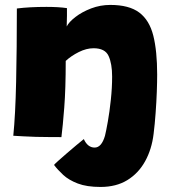

<svg xmlns="http://www.w3.org/2000/svg" viewBox="-20 -550 705 780"><path d="M229.5 7Q210.5 7 182.8 6.8Q155 6.5 126 6Q104 5 74.2 3.8Q44.5 2.5 34 1.5Q42.5 -82 45.5 -217.8Q48.5 -353.5 48.5 -515.5Q99.5 -522 169 -522Q192.5 -522 214 -520.8Q235.5 -519.5 252 -517Q252 -510.5 252 -486Q252 -461.5 251 -442.5Q260 -460.5 286.5 -481Q313 -501.5 350.2 -515.8Q387.5 -530 428 -530Q504.5 -530 545.8 -499Q587 -468 602.8 -405.2Q618.5 -342.5 618.5 -247Q618.5 -217.5 617 -176.5Q615.5 -135.5 612.2 -90.8Q609 -46 604 -6Q596.5 56.5 569.5 105.2Q542.5 154 497.2 181.8Q452 209.5 388.5 209.5Q332.5 209.5 296 195.5Q259.5 181.5 237 160.8Q214.5 140 199.5 120Q202.5 116 217 103Q231.5 90 251.2 73Q271 56 290 40Q309 24 320.5 15Q336 49.5 364.5 49.5Q392.5 49.5 406.5 1.5Q411 -16.5 418 -55.8Q425 -95 430.2 -144Q435.5 -193 435.5 -239Q435.5 -291 421.2 -322.5Q407 -354 360 -354Q331 -354 300 -338.5Q269 -323 247 -302.5Q247 -189.5 241 -112.5Q235 -35.5 229.5 7Z"/></svg>

Font: Grandstander Black
Style: Regular
Weight: 900
Designer: Tyler Finck
Foundry: Etcetera Type Co
Version: Version 1.200; ttfautohint (v1.8.3)